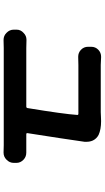

<svg xmlns="http://www.w3.org/2000/svg" viewBox="216 -771 568 1040"><g transform="rotate(90 500.0 -251.0)"><path d="M701.2 -116.2Q700.2 -109.4 707 -109.4H763.7Q783.2 -109.4 804.7 -109.4Q805.7 -109.4 806.6 -109.4Q829.1 -109.4 844.7 -94.7Q862.3 -78.1 862.3 -55.7V-42Q862.3 -18.6 844.7 -2Q829.1 13.7 806.6 13.7Q805.7 13.7 804.7 13.7Q780.3 12.7 766.6 12.7H240.2Q217.8 12.7 198.2 13.7Q197.3 13.7 196.3 13.7Q173.8 13.7 158.2 -2Q140.6 -18.6 140.6 -42V-56.6Q140.6 -79.1 158.2 -94.7Q173.8 -110.4 195.3 -110.4Q197.3 -110.4 198.2 -110.4Q219.7 -109.4 240.2 -109.4H556.6Q564.5 -109.4 565.4 -116.2Q597.7 -312.5 602.5 -384.8Q603.5 -391.6 595.7 -391.6H333Q315.4 -391.6 290 -390.6Q289.1 -390.6 287.1 -390.6Q265.6 -390.6 250 -405.3Q233.4 -420.9 233.4 -444.3V-460.9Q233.4 -484.4 250 -500Q265.6 -514.6 287.1 -514.6Q289.1 -514.6 290 -514.6Q315.4 -512.7 332 -512.7H587.9Q597.7 -512.7 610.4 -513.7Q624 -514.6 635.7 -514.6Q681.6 -514.6 710.9 -501Q731.4 -490.2 741.2 -469.7Q748 -454.1 748 -436.5Q748 -430.7 748 -424.8Q731.4 -307.6 701.2 -116.2Z"/></g></svg>

Font: Gen Jyuu Gothic Monospace Bold
Style: Bold
Weight: 700
Designer: [Source Han Sans]
Ryoko NISHIZUKA  (kana & ideographs); Paul D. Hunt (Latin, Greek & Cyrillic); Wenlong ZHANG  (bopomofo
Version: Version 1.002.20150607